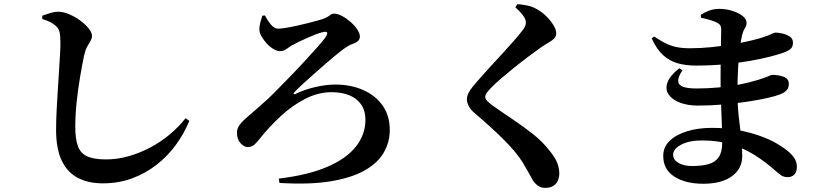

<svg xmlns="http://www.w3.org/2000/svg" viewBox="-20 -839 4040 931"><path d="M478 50Q408 50 357.5 23.5Q307 -3 279.5 -60Q252 -117 252 -210Q252 -253 254.5 -301.5Q257 -350 260 -398.5Q263 -447 266 -492Q269 -537 271 -573Q273 -609 273 -631Q273 -667 268.5 -684.5Q264 -702 250 -714Q237 -725 223.5 -732Q210 -739 185 -747V-763Q205 -770 224.5 -776Q244 -782 263 -782Q288 -782 316.5 -769.5Q345 -757 369.5 -739Q394 -721 410 -701Q426 -681 426 -666Q426 -652 418.5 -640Q411 -628 402.5 -612.5Q394 -597 388 -571Q378 -523 368 -464Q358 -405 351.5 -343Q345 -281 345 -223Q345 -166 357.5 -131Q370 -96 402.5 -81Q435 -66 494 -66Q549 -66 603.5 -81.5Q658 -97 709 -124Q760 -151 803.5 -187.5Q847 -224 880 -266L898 -253Q873 -192 833.5 -137.5Q794 -83 740.5 -41Q687 1 621.5 25.5Q556 50 478 50Z M1332 27Q1474 10 1567 -30Q1660 -70 1706 -128.5Q1752 -187 1752 -258Q1752 -302 1731.5 -332Q1711 -362 1674 -377Q1637 -392 1588 -392Q1523 -392 1460.5 -360Q1398 -328 1342 -276.5Q1286 -225 1240 -167Q1227 -150 1214 -138Q1201 -126 1181 -126Q1164 -126 1146.5 -144.5Q1129 -163 1129 -197Q1129 -218 1144.5 -237Q1160 -256 1188 -279.5Q1216 -303 1255 -338Q1277 -356 1310 -389.5Q1343 -423 1381.5 -462.5Q1420 -502 1456 -541Q1492 -580 1519 -610.5Q1546 -641 1556 -655Q1569 -673 1566.5 -680.5Q1564 -688 1545 -683Q1531 -680 1511.5 -672.5Q1492 -665 1470.5 -655.5Q1449 -646 1428.5 -636Q1408 -626 1392 -617Q1381 -610 1368 -600.5Q1355 -591 1338 -591Q1323 -591 1305.5 -601.5Q1288 -612 1273.5 -628Q1259 -644 1249 -661Q1239 -678 1238 -692Q1237 -710 1242 -729Q1247 -748 1252 -763L1265 -764Q1277 -740 1293.5 -720Q1310 -700 1329 -700Q1340 -700 1363.5 -703.5Q1387 -707 1416 -713.5Q1445 -720 1473.5 -727Q1502 -734 1524.5 -740.5Q1547 -747 1556 -751Q1573 -759 1581 -766Q1589 -773 1599 -773Q1617 -773 1638.5 -761.5Q1660 -750 1680 -732.5Q1700 -715 1712.5 -696Q1725 -677 1725 -662Q1725 -648 1715 -639.5Q1705 -631 1691 -626.5Q1677 -622 1665 -614Q1651 -606 1623.5 -584Q1596 -562 1563 -533.5Q1530 -505 1497.5 -476Q1465 -447 1440.5 -424.5Q1416 -402 1407 -391Q1402 -386 1404.5 -383.5Q1407 -381 1412 -383Q1454 -404 1507 -416.5Q1560 -429 1606 -429Q1681 -429 1741 -402.5Q1801 -376 1835.5 -327Q1870 -278 1870 -208Q1870 -150 1841 -99.5Q1812 -49 1749 -13Q1686 23 1584 40Q1482 57 1335 48Z M2623 72Q2603 72 2588 61Q2573 50 2564 36Q2555 20 2544.5 0.5Q2534 -19 2514 -52Q2485 -99 2426.5 -158Q2368 -217 2280 -292Q2262 -307 2253 -324.5Q2244 -342 2244 -356Q2244 -372 2251 -386.5Q2258 -401 2273 -420Q2289 -439 2314 -467.5Q2339 -496 2368 -527Q2397 -558 2425 -589Q2453 -620 2475.5 -645.5Q2498 -671 2509 -686Q2521 -700 2525.5 -710Q2530 -720 2530 -730Q2530 -746 2515.5 -765Q2501 -784 2479 -804L2489 -819Q2512 -817 2533.5 -813Q2555 -809 2573 -800Q2602 -786 2625 -764Q2648 -742 2662.5 -719Q2677 -696 2677 -678Q2677 -662 2667.5 -652.5Q2658 -643 2641.5 -633.5Q2625 -624 2603 -609Q2576 -590 2542 -564.5Q2508 -539 2474.5 -512Q2441 -485 2413 -461Q2385 -437 2369 -421Q2349 -401 2341 -390Q2333 -379 2333 -369Q2333 -359 2343.5 -348.5Q2354 -338 2369 -327Q2417 -293 2468 -259Q2519 -225 2565.5 -188Q2612 -151 2645 -108Q2672 -75 2682 -49Q2692 -23 2692 3Q2692 18 2686 34.5Q2680 51 2664.5 61.5Q2649 72 2623 72Z M3390 52Q3304 52 3250 17.5Q3196 -17 3196 -83Q3196 -126 3227 -156Q3258 -186 3311.5 -202.5Q3365 -219 3432 -219Q3504 -219 3562.5 -207.5Q3621 -196 3666.5 -179.5Q3712 -163 3742.5 -145.5Q3773 -128 3789 -115Q3814 -97 3829 -76.5Q3844 -56 3844 -30Q3844 -5 3831.5 7.5Q3819 20 3800 20Q3781 20 3769 12Q3757 4 3740 -11Q3692 -54 3639.5 -87Q3587 -120 3524.5 -139Q3462 -158 3383 -158Q3322 -158 3283 -137.5Q3244 -117 3244 -89Q3244 -64 3270 -49Q3296 -34 3335 -34Q3385 -34 3417 -43.5Q3449 -53 3465.5 -77.5Q3482 -102 3482 -148Q3482 -187 3480 -239.5Q3478 -292 3476 -349.5Q3474 -407 3474 -463Q3474 -495 3474.5 -530.5Q3475 -566 3475.5 -599.5Q3476 -633 3476.5 -658Q3477 -683 3477 -695Q3477 -710 3471.5 -717.5Q3466 -725 3453 -731Q3437 -738 3420 -743Q3403 -748 3379 -753L3378 -767Q3396 -779 3418.5 -787.5Q3441 -796 3468 -796Q3500 -796 3530.5 -786.5Q3561 -777 3580.5 -762Q3600 -747 3600 -728Q3600 -714 3592 -702Q3584 -690 3579 -671Q3573 -648 3567.5 -605.5Q3562 -563 3559 -509.5Q3556 -456 3556 -398Q3556 -328 3562 -275.5Q3568 -223 3573.5 -177Q3579 -131 3579 -82Q3579 -21 3529 15.5Q3479 52 3390 52ZM3365 -327Q3314 -327 3276.5 -341.5Q3239 -356 3222 -381Q3205 -406 3216.5 -439Q3228 -472 3274 -508L3289 -498Q3267 -465 3268.5 -445.5Q3270 -426 3292.5 -418Q3315 -410 3357 -410Q3412 -410 3465 -415Q3518 -420 3567 -429.5Q3616 -439 3660 -453Q3692 -463 3706 -469.5Q3720 -476 3725 -476Q3756 -476 3780.5 -466.5Q3805 -457 3805 -432Q3805 -412 3793.5 -400.5Q3782 -389 3764 -382Q3745 -374 3704 -364.5Q3663 -355 3607.5 -346.5Q3552 -338 3489.5 -332.5Q3427 -327 3365 -327ZM3355 -521Q3306 -521 3266.5 -532Q3227 -543 3195.5 -571.5Q3164 -600 3140 -653L3152 -662Q3177 -645 3201.5 -632Q3226 -619 3255 -612Q3284 -605 3325 -605Q3378 -605 3431 -610.5Q3484 -616 3531.5 -624Q3579 -632 3616.5 -641Q3654 -650 3676 -657Q3707 -667 3720.5 -674Q3734 -681 3740 -681Q3754 -681 3774 -676.5Q3794 -672 3809.5 -662Q3825 -652 3825 -632Q3825 -611 3812.5 -601Q3800 -591 3777 -583Q3755 -575 3714.5 -564.5Q3674 -554 3618 -544Q3562 -534 3495.5 -527.5Q3429 -521 3355 -521Z"/></svg>

Font: Noto Serif SC ExtraLight
Style: Bold
Weight: 700
Version: Version 2.002-H1;hotconv 1.1.0;makeotfexe 2.6.0